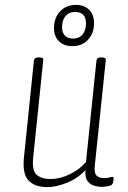

<svg xmlns="http://www.w3.org/2000/svg" viewBox="-20 -759 523 786"><path d="M173 7Q123 7 97 -20Q71 -47 78 -114L119 -512Q121 -524 138 -524H142Q159 -524 157 -512L116 -116Q110 -61 130 -43.5Q150 -26 188 -26Q225 -26 265.5 -45.5Q306 -65 332 -96L375 -512Q377 -524 393 -524H397Q415 -524 413 -512L368 -80Q365 -51 375 -40.5Q385 -30 406 -30Q420 -30 427.5 -32.5Q435 -35 440 -35Q445 -35 445 -28Q445 -21 443 -13.5Q441 -6 438 -3Q434 1 420 3.5Q406 6 395 6Q383 6 366.5 1.5Q350 -3 338.5 -17.5Q327 -32 330 -63Q299 -29 254.5 -11Q210 7 173 7ZM276 -570Q242 -570 221.5 -590Q201 -610 201 -644Q201 -686 226 -712.5Q251 -739 290 -739Q325 -739 345 -719Q365 -699 365 -664Q365 -623 340.5 -596.5Q316 -570 276 -570ZM279 -601Q304 -601 318 -618Q332 -635 332 -663Q332 -710 287 -710Q262 -710 248 -693Q234 -676 234 -647Q234 -626 245.5 -613.5Q257 -601 279 -601Z"/></svg>

Font: Asap Condensed Condensed Thin
Style: Italic
Weight: 100
Width: 3
Italic angle: -6°
Designer: Pablo Cosgaya
Foundry: Omnibus-Type
Version: Version 3.001; ttfautohint (v1.8.4.7-5d5b)